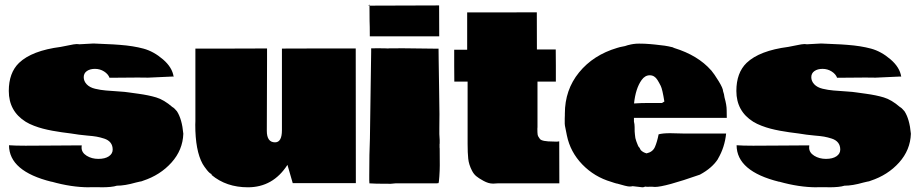

<svg xmlns="http://www.w3.org/2000/svg" viewBox="-20 -794 3993 832"><path d="M621.6 -457.5 577.1 -458Q537.6 -458 454.6 -457Q448.7 -473.1 430.9 -484.4Q413.1 -495.6 391.6 -495.6Q370.1 -495.6 356.4 -486.1Q342.8 -476.6 342.8 -459.5Q342.8 -442.4 355.7 -428.7Q368.7 -415 392.1 -409.4Q415.5 -403.8 438.7 -401.9Q461.9 -399.9 492.9 -397.9Q523.9 -396 539.8 -393.3Q555.7 -390.6 580.1 -387.7Q623.5 -381.8 657 -371.8Q690.4 -361.8 727.1 -330.1Q734.4 -326.7 746.6 -312Q768.6 -278.3 774.4 -214.4Q772 -144 723.1 -89.6Q674.3 -35.2 599.6 -10.7Q593.8 -7.8 585 -6.8L568.4 -2.9Q521 10.7 486.3 10.7Q465.3 17.6 418.9 17.6L406.7 17.1H371.1L365.7 17.6Q290 17.6 203.6 -6.8V-6.3Q19.5 -51.8 19 -164.6Q44.9 -162.6 90.8 -162.6Q136.7 -162.6 215.1 -163.3Q293.5 -164.1 334 -164.1Q333.5 -161.1 333.5 -154.3Q333.5 -132.8 355.5 -119.1Q377.4 -105.5 406.2 -105.5Q435.1 -105.5 451.7 -116.7Q468.3 -127.9 468.3 -145.8Q468.3 -163.6 459 -175.5Q449.7 -187.5 431.6 -193.4Q413.6 -199.2 398.2 -201.9Q382.8 -204.6 358.4 -206.5Q334 -208.5 322.3 -210.4Q310.5 -212.4 287.6 -215.6Q264.6 -218.8 247.3 -220.9Q230 -223.1 206.8 -227.5Q183.6 -231.9 165.8 -236.6Q147.9 -241.2 127.4 -249Q106.9 -256.8 91.8 -266.1Q18.1 -312 18.1 -399.9Q18.1 -478.5 62.5 -521.5Q118.2 -574.7 243.2 -590.8Q255.9 -592.8 279.3 -597.9Q302.7 -603 311.5 -603Q320.3 -603 323.2 -602.1L385.3 -605.5L471.2 -601.6Q476.1 -601.1 499.5 -599.6Q557.6 -595.2 601.8 -583.3Q646 -571.3 686.3 -536.6Q726.6 -502 732.4 -461.4L729 -462.4Z M1137.2 -537.1 1136.2 -227.1Q1136.2 -177.2 1171.9 -177.2Q1201.7 -177.2 1201.7 -230V-583.5L1362.3 -584H1521.5L1522 -0.5H1248.5L1225.6 -79.6Q1163.1 17.6 1054.2 17.6Q960.4 17.6 896.5 -36.1L897 -39.6Q888.7 -42 876.5 -57.4Q864.3 -72.8 857.9 -84Q826.2 -141.6 826.2 -253.4L826.7 -269V-583.5H981.9L1137.2 -584Z M1882.8 -770.5 1883.3 -636.7H1582.5Q1582.5 -683.6 1581.5 -703.6L1581.1 -769.5ZM1576.2 -769.5 1581.1 -774.4V-769.5ZM1884.8 -154.8 1885.3 -150.4 1885.7 -77.1Q1885.7 -57.1 1883.8 -29.3Q1881.8 -1.5 1880.4 -0.5L1871.6 0.5H1693.8L1673.3 2.4Q1597.2 2.4 1580.6 0.5V-2.9L1580.1 -12.2V-34.2Q1580.1 -130.4 1583 -193.8L1588.4 -569.8V-584.5L1626.5 -585L1634.8 -584.5H1648.9L1661.1 -584L1667.5 -584.5H1702.6L1710 -585L1876.5 -583Q1878.4 -583.5 1879.4 -583.5Q1880.4 -583.5 1880.4 -580.6L1880.9 -534.2Q1881.3 -487.8 1882.8 -409.9Q1884.3 -332 1884.3 -299.8L1883.8 -238.8V-212.9L1885.3 -187V-171.9Q1885.3 -171.4 1884.8 -169.9Z M2309.1 -243.2 2308.6 -235.8Q2308.6 -218.8 2309.8 -210.7Q2311 -202.6 2319.8 -191.7Q2328.6 -180.7 2377 -180.7L2390.1 -180.2Q2397.5 -180.2 2403.3 -181.6L2403.8 0.5H2136.7L2120.1 1.5H2114.7Q2096.7 1.5 2075.2 -10.3Q2053.7 -22 2043.2 -31Q2032.7 -40 2025.4 -54.2Q2011.7 -80.6 2009 -106.2Q2006.3 -131.8 2006.3 -169.9V-440.4H1948.7L1948.2 -508.8V-578.6H2004.4V-740.2H2155.3L2306.2 -740.7L2306.6 -579.6H2388.2L2388.7 -509.8V-440.4H2309.1Z M2702.6 -598.6Q2724.6 -605 2749.5 -605Q2774.4 -605 2796.9 -603L2817.4 -601.1Q2865.7 -596.7 2891.6 -589.8V-590.3L2901.9 -585.9Q3004.4 -554.2 3061.5 -489.3V-489.7Q3074.7 -474.1 3094 -442.6Q3113.3 -411.1 3113.3 -398.9L3117.2 -385.7L3119.6 -371.6Q3128.9 -338.9 3128.9 -316.9Q3128.9 -294.9 3129.4 -283.2H2727.1V-267.1Q2730 -255.9 2730 -243.7Q2730 -231.4 2730.2 -224.4Q2730.5 -217.3 2731.4 -210.7Q2732.4 -204.1 2732.7 -200Q2732.9 -195.8 2734.9 -190.2Q2736.8 -184.6 2737.1 -182.6Q2737.3 -180.7 2740 -174.8Q2742.7 -168.9 2744.4 -163.8Q2746.1 -158.7 2751 -153.8V-154.3L2756.3 -144Q2765.6 -133.8 2781.7 -129.4Q2808.6 -135.3 2818.1 -157.2Q2827.6 -179.2 2834 -211.9Q2851.6 -216.8 2883.8 -216.8L2946.3 -215.3H3126.5Q3120.6 -155.8 3091.3 -106H3091.8Q3066.4 -65.9 3012.7 -37.1Q2860.8 16.1 2817.9 16.1Q2810.1 16.1 2805.2 15.1H2793.9L2789.6 15.6H2785.2Q2781.2 15.6 2775.4 14.6Q2770.5 17.6 2763.7 17.6L2721.2 12.7Q2717.8 14.2 2707.3 14.2Q2696.8 14.2 2652.3 1V1.5L2640.6 -2L2628.9 -5.9Q2555.7 -27.3 2503.4 -81.3Q2451.2 -135.3 2436.5 -207Q2435.1 -215.8 2431.2 -233.6Q2427.2 -251.5 2427.2 -257.8V-281.2Q2427.2 -289.6 2427.7 -293.9V-301.3Q2427.7 -404.8 2489.3 -480.2Q2550.8 -555.7 2654.3 -586.4L2666 -589.8Q2691.9 -594.2 2703.1 -599.1ZM2848.6 -347.7 2858.9 -354Q2850.6 -406.7 2843.3 -421.6Q2835.9 -436.5 2829.1 -447.3Q2816.4 -467.8 2795.7 -467.8Q2774.9 -467.8 2760.3 -447.3Q2734.4 -411.1 2727.5 -345.7Q2758.8 -347.7 2785.2 -347.7Z M3774.4 -457.5 3730 -458Q3690.4 -458 3607.4 -457Q3601.6 -473.1 3583.7 -484.4Q3565.9 -495.6 3544.4 -495.6Q3522.9 -495.6 3509.3 -486.1Q3495.6 -476.6 3495.6 -459.5Q3495.6 -442.4 3508.5 -428.7Q3521.5 -415 3544.9 -409.4Q3568.4 -403.8 3591.6 -401.9Q3614.7 -399.9 3645.8 -397.9Q3676.8 -396 3692.6 -393.3Q3708.5 -390.6 3732.9 -387.7Q3776.4 -381.8 3809.8 -371.8Q3843.3 -361.8 3879.9 -330.1Q3887.2 -326.7 3899.4 -312Q3921.4 -278.3 3927.2 -214.4Q3924.8 -144 3876 -89.6Q3827.1 -35.2 3752.4 -10.7Q3746.6 -7.8 3737.8 -6.8L3721.2 -2.9Q3673.8 10.7 3639.2 10.7Q3618.2 17.6 3571.8 17.6L3559.6 17.1H3523.9L3518.6 17.6Q3442.9 17.6 3356.4 -6.8V-6.3Q3172.4 -51.8 3171.9 -164.6Q3197.8 -162.6 3243.7 -162.6Q3289.6 -162.6 3367.9 -163.3Q3446.3 -164.1 3486.8 -164.1Q3486.3 -161.1 3486.3 -154.3Q3486.3 -132.8 3508.3 -119.1Q3530.3 -105.5 3559.1 -105.5Q3587.9 -105.5 3604.5 -116.7Q3621.1 -127.9 3621.1 -145.8Q3621.1 -163.6 3611.8 -175.5Q3602.5 -187.5 3584.5 -193.4Q3566.4 -199.2 3551 -201.9Q3535.6 -204.6 3511.2 -206.5Q3486.8 -208.5 3475.1 -210.4Q3463.4 -212.4 3440.4 -215.6Q3417.5 -218.8 3400.1 -220.9Q3382.8 -223.1 3359.6 -227.5Q3336.4 -231.9 3318.6 -236.6Q3300.8 -241.2 3280.3 -249Q3259.8 -256.8 3244.6 -266.1Q3170.9 -312 3170.9 -399.9Q3170.9 -478.5 3215.3 -521.5Q3271 -574.7 3396 -590.8Q3408.7 -592.8 3432.1 -597.9Q3455.6 -603 3464.4 -603Q3473.1 -603 3476.1 -602.1L3538.1 -605.5L3624 -601.6Q3628.9 -601.1 3652.3 -599.6Q3710.4 -595.2 3754.6 -583.3Q3798.8 -571.3 3839.1 -536.6Q3879.4 -502 3885.3 -461.4L3881.8 -462.4Z"/></svg>

Font: Bowlby One
Style: Regular
Weight: 400
Designer: vernon adams
Foundry: vernon adams
Version: Version 1.000